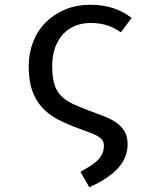

<svg xmlns="http://www.w3.org/2000/svg" viewBox="-20 -559 640 802"><path d="M513 43Q513 100 472.5 144Q432 188 353 223L316 159Q335 148 353 137Q371 126 384.5 113.5Q398 101 406 85.5Q414 70 414 50Q414 37 408 27.5Q402 18 389.5 10.5Q377 3 357.5 -4.5Q338 -12 310 -22Q260 -40 221 -60.5Q182 -81 155 -111Q128 -141 114 -182Q100 -223 100 -282Q100 -336 118 -383Q136 -430 170 -464.5Q204 -499 251.5 -519Q299 -539 358 -539Q408 -539 450 -526Q492 -513 530 -484L485 -424Q453 -446 423.5 -454.5Q394 -463 358 -463Q324 -463 295 -451.5Q266 -440 244.5 -417.5Q223 -395 210.5 -361Q198 -327 198 -282Q198 -238 206.5 -209Q215 -180 234 -160Q253 -140 282 -126Q311 -112 352 -97Q387 -84 416.5 -72.5Q446 -61 467.5 -45.5Q489 -30 501 -9Q513 12 513 43Z"/></svg>

Font: Wlorlttqgufhjawjgtejqphaquk
Style: Regular
Weight: 400
Monospace: yes
Designer: Carrois Corporate & Edenspiekermann
Foundry: Carrois Corporate GbR & Edenspiekermann AG
Version: Version 2.001